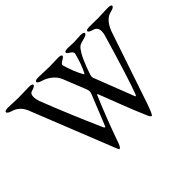

<svg xmlns="http://www.w3.org/2000/svg" viewBox="-129 -912 1187 1187"><g transform="rotate(-45 465.0 -318.5)"><path d="M118 -650 211 -652Q240 -652 240 -641Q240 -630 207 -621Q187 -616 187 -588Q187 -569 195 -545Q272 -348 359 -152Q368 -133 374 -151L452 -344Q458 -359 458 -367Q458 -375 450 -396L393 -538Q381 -568 354 -590Q327 -612 296 -621Q265 -630 265 -641.5Q265 -653 294 -653L388 -650L465 -652Q494 -652 494 -641Q494 -633 473.5 -622Q453 -611 453 -599Q453 -597 464 -563.5Q475 -530 490.5 -497.5Q506 -465 509 -465Q512 -465 525 -494Q538 -523 548.5 -558.5Q559 -594 559 -598Q559 -611 540.5 -622Q522 -633 522 -641Q522 -652 551 -652L603 -650L662 -653Q691 -653 691 -642Q691 -629 659.5 -622Q628 -615 616 -606Q604 -597 587 -568Q570 -539 550 -486Q530 -433 530 -424Q530 -415 531 -413L634 -148Q638 -138 645 -154Q683 -255 767 -541Q773 -559 773 -577Q773 -612 741.5 -620.5Q710 -629 710 -640Q710 -651 739 -651L811 -650L901 -653Q930 -653 930 -642Q930 -629 897 -622Q844 -610 815 -534L654 -58Q629 12 622 12Q613 12 605 -7Q574 -77 533 -184Q492 -291 482 -316Q478 -326 473 -316Q472 -314 471 -310Q415 -179 357 -15Q346 16 335 16Q332 16 321 -12L105 -554Q81 -606 33 -620Q0 -630 0 -641.5Q0 -653 29 -653Q29 -653 118 -650Z"/></g></svg>

Font: EB Garamond
Style: Regular
Weight: 400
Version: Version 0.012